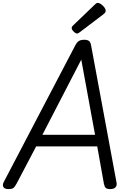

<svg xmlns="http://www.w3.org/2000/svg" viewBox="-37 -1289 891 1323"><path d="M21 14Q-5 14 -13.5 0Q-22 -14 -11 -35L481 -975Q493 -998 506.5 -1006.5Q520 -1015 544 -1015Q566 -1015 577 -1006Q588 -997 592 -969L766 -31Q770 -11 759 1.5Q748 14 722 14Q700 14 691.5 5.5Q683 -3 679 -23L633 -280H212L78 -25Q65 -1 55 6.5Q45 14 21 14ZM255 -360H618L523 -878ZM495 -1058Q484 -1058 470.5 -1071.5Q457 -1085 457 -1095Q457 -1099 458.5 -1103Q460 -1107 466 -1113L617 -1258Q622 -1263 626.5 -1266Q631 -1269 637 -1269Q647 -1269 659.5 -1260Q672 -1251 681.5 -1239Q691 -1227 691 -1216Q691 -1209 688.5 -1204Q686 -1199 676 -1191L514 -1068Q508 -1064 503.5 -1061Q499 -1058 495 -1058Z"/></svg>

Font: Playwrite ZA
Style: Regular
Weight: 400
Designer: Veronika Burian, José Scaglione
Foundry: TypeTogether
Version: Version 1.002